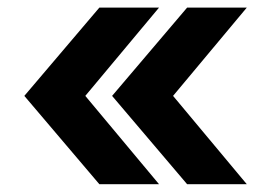

<svg xmlns="http://www.w3.org/2000/svg" viewBox="-20 -551 700 501"><path d="M43.5 -300.8 239.3 -531.2H395L202.6 -300.8L395 -70.3H239.3ZM272.5 -300.8 468.3 -531.2H624L431.6 -300.8L624 -70.3H468.3Z"/></svg>

Font: Inter RS Variable
Style: Regular
Weight: 400
Designer: Rasmus Andersson (customised by Maria Ramos and Noel Pretorius)
Foundry: rsms
Version: Version 3.001;Glyphs 3.2.3 (3260)